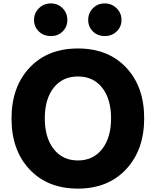

<svg xmlns="http://www.w3.org/2000/svg" viewBox="-20 -1071 917 1132"><path d="M154.3 -72.3Q47.9 -185.5 47.9 -372.1Q47.9 -558.6 154.3 -671.9Q260.7 -785.2 439.5 -785.2Q618.2 -785.2 724.1 -672.4Q830.1 -559.6 830.1 -373.5Q830.1 -187.5 723.6 -73.2Q617.2 41 439 41Q260.7 41 154.3 -72.3ZM209 -885.7Q180.7 -913.1 180.7 -953.6Q180.7 -994.1 209.5 -1022.5Q238.3 -1050.8 279.8 -1050.8Q321.3 -1050.8 349.1 -1022.5Q377 -994.1 377 -953.6Q377 -913.1 349.6 -885.7Q322.3 -858.4 279.8 -858.4Q237.3 -858.4 209 -885.7ZM296.4 -553.7Q244.1 -487.3 244.1 -373Q244.1 -258.8 296.9 -191.9Q349.6 -125 439.5 -125Q529.3 -125 582 -191.9Q634.8 -258.8 634.8 -373Q634.8 -487.3 582.5 -553.7Q530.3 -620.1 439.5 -620.1Q348.6 -620.1 296.4 -553.7ZM527.8 -885.7Q500 -913.1 500 -953.6Q500 -994.1 527.8 -1022.5Q555.7 -1050.8 597.2 -1050.8Q638.7 -1050.8 667.5 -1022.5Q696.3 -994.1 696.3 -953.6Q696.3 -913.1 668 -885.7Q639.6 -858.4 597.7 -858.4Q555.7 -858.4 527.8 -885.7Z"/></svg>

Font: GenEi M Gothic v2 Heavy
Style: Regular
Weight: 800
Version: Version 2.0